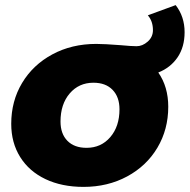

<svg xmlns="http://www.w3.org/2000/svg" viewBox="-20 -723 743 752"><path d="M600 -439Q639 -383 639 -305Q639 -216 596.5 -144.5Q554 -73 478 -32Q402 9 307 9Q222 9 158 -21.5Q94 -52 59 -108Q24 -164 24 -238Q24 -327 66.5 -398Q109 -469 185 -510Q261 -551 357 -551Q388 -551 453 -546Q495 -542 515 -542Q538 -542 558.5 -560Q579 -578 579 -605Q579 -640 559 -663L668 -703Q703 -658 703 -597Q703 -539 675.5 -498.5Q648 -458 600 -439ZM448 -295Q448 -343 421 -371Q394 -399 346 -399Q289 -399 253 -357Q217 -315 217 -247Q217 -199 244 -171.5Q271 -144 319 -144Q376 -144 412 -186Q448 -228 448 -295Z"/></svg>

Font: Idrija
Style: Italic
Weight: 800
Italic angle: -11.3°
Designer: Julieta Ulanovsky
Foundry: Julieta Ulanovsky
Version: Version 7.200